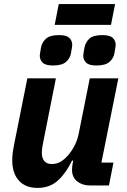

<svg xmlns="http://www.w3.org/2000/svg" viewBox="-20 -909 622 941"><path d="M114 -525H254L192 -213Q189 -199 187 -185Q185 -171 185 -160Q185 -135 197 -120Q209 -105 234 -105Q260 -105 280.5 -118.5Q301 -132 318 -153Q335 -174 347.5 -199.5Q360 -225 366 -255L420 -525H560L477 -112H536L514 0H421Q384 0 358.5 -20Q333 -40 333 -77Q333 -85 334 -94Q335 -103 336 -107L339 -122H333Q304 -61 264 -24.5Q224 12 164 12Q105 12 72.5 -24Q40 -60 40 -124Q40 -144 42.5 -162Q45 -180 49 -200ZM248 -787 268 -889H544L524 -787ZM240 -588Q203 -588 189 -602Q175 -616 175 -636Q175 -641 176.5 -649.5Q178 -658 181 -676Q186 -702 205.5 -719.5Q225 -737 269 -737Q306 -737 320 -723Q334 -709 334 -689Q334 -684 332.5 -675.5Q331 -667 328 -649Q324 -624 304 -606Q284 -588 240 -588ZM453 -588Q416 -588 402 -602Q388 -616 388 -636Q388 -641 389.5 -649.5Q391 -658 394 -676Q399 -702 418 -719.5Q437 -737 481 -737Q519 -737 533 -723Q547 -709 547 -689Q547 -684 545.5 -675.5Q544 -667 541 -649Q537 -624 517 -606Q497 -588 453 -588Z"/></svg>

Font: IBM Plex Sans Var
Style: Italic
Weight: 400
Italic angle: -11.31°
Designer: Mike Abbink, Paul van der Laan, Pieter van Rosmalen
Foundry: Bold Monday
Version: Version 1.001